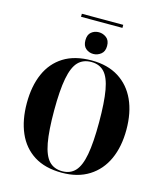

<svg xmlns="http://www.w3.org/2000/svg" viewBox="-142 -1099 1037 1214"><g transform="rotate(15 377.0 -492.0)"><path d="M241 -974V-994H512V-974ZM376 -767Q348 -767 327 -784.5Q306 -802 306 -838Q306 -875 327 -892Q348 -909 376 -909Q403 -909 425.5 -892Q448 -875 448 -838Q448 -802 425.5 -784.5Q403 -767 376 -767ZM378 10Q268 10 195.5 -36Q123 -82 87 -165Q51 -248 51 -359Q51 -470 87 -552Q123 -634 195.5 -679.5Q268 -725 379 -725Q483 -725 555.5 -679.5Q628 -634 665.5 -552Q703 -470 703 -358Q703 -247 665.5 -164.5Q628 -82 555 -36Q482 10 378 10ZM378 0Q431 0 463 -34.5Q495 -69 509.5 -147.5Q524 -226 524 -358Q524 -490 510 -568.5Q496 -647 464 -681Q432 -715 379 -715Q325 -715 292.5 -681Q260 -647 245 -568.5Q230 -490 230 -358Q230 -226 244.5 -147.5Q259 -69 291.5 -34.5Q324 0 378 0Z"/></g></svg>

Font: Noto Serif Display SemiCondensed ExtraBold
Style: Regular
Weight: 800
Width: 4
Designer: Monotype Design Team
Foundry: Monotype Imaging Inc.
Version: Version 2.009